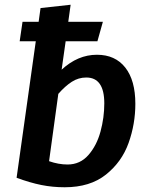

<svg xmlns="http://www.w3.org/2000/svg" viewBox="-20 -775 628 810"><path d="M551 -337Q551 -252 522.5 -172Q494 -92 427 -38.5Q360 15 253 15Q202 15 154.5 5.5Q107 -4 50 -25L131 -601H63L75 -683H143L151 -741L278 -755L268 -683H414L391 -601H257L240 -481Q308 -544 389 -544Q466 -544 508.5 -490Q551 -436 551 -337ZM420 -339Q420 -448 344 -448Q311 -448 283 -430Q255 -412 226 -379L187 -95Q227 -81 265 -81Q318 -81 353 -121Q388 -161 404 -220Q420 -279 420 -339Z"/></svg>

Font: FiraGO Medium
Style: Italic
Weight: 500
Italic angle: -8°
Designer: bBox Type GmbH
Foundry: bBox Type GmbH
Version: Version 1.001